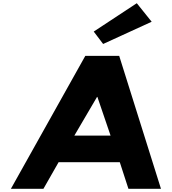

<svg xmlns="http://www.w3.org/2000/svg" viewBox="-20 -1172 1067 1192"><path d="M561.9 -976 620.3 -899 921.6 -1037 829.2 -1152ZM720.1 -825H509.5L47.7 0H249.7L343.8 -165H723.7L777.3 0H979.3ZM666.5 -330H441.5L582.3 -570H584.7Z"/></svg>

Font: Hussar
Style: BdSuprExtOblOne
Weight: 700
Foundry: Cannot Into Space Fonts
Version: Version 2.00